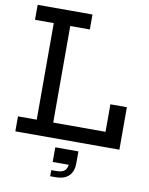

<svg xmlns="http://www.w3.org/2000/svg" viewBox="-103 -826 874 1124"><g transform="rotate(10 334.0 -264.0)"><path d="M28 -663V-752H354V-663H237.5V-89H587V0H28V-89H139.5V-663ZM646.5 -252.5V0H548.5V-252.5ZM274.5 51.5H412V117.5L377 138.5H274.5ZM370.5 66.5H412V123Q412 170 385.5 196.8Q359 223.5 305.5 223.5H274.5V187H305.5Q340.5 187 355.5 172Q370.5 157 370.5 125Z"/></g></svg>

Font: Hepta Slab ExtraLight Medium
Style: Regular
Weight: 500
Version: Version 1.100